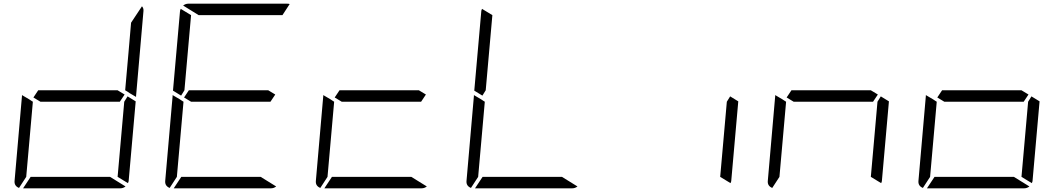

<svg xmlns="http://www.w3.org/2000/svg" viewBox="-20 -1020 5752 1040"><path d="M671 -498 715 -471 677 -41Q677 -36 673 -28L617 -62L635 -265L653 -469ZM757 -959 717 -500V-495L683 -515L673 -522L658 -531L676 -735L690 -897L749 -986Q759 -975 757 -959ZM629 -469H405H199L161 -492L187 -531H411H617L655 -508ZM576 -62 660 -10Q647 0 632 0H364H105L146 -62H370ZM83 -2Q56 -13 59 -41L99 -500V-505L138 -482L150 -474L158 -469L140 -265L122 -62Z M997 -735 979 -531 961 -502 917 -529 955 -959Q955 -964 959 -972L1015 -938ZM1445 -469H1221H1015L977 -492L1003 -531H1227H1433L1471 -508ZM1056 -938 972 -990Q985 -1000 1000 -1000H1268H1536Q1545 -1000 1549 -998L1510 -938H1262ZM1392 -62 1476 -10Q1463 0 1448 0H1180H921L962 -62H1186ZM899 -2Q872 -13 875 -41L915 -500V-505L954 -482L966 -474L974 -469L956 -265L938 -62Z M2261 -469H2037H1831L1793 -492L1819 -531H2043H2249L2287 -508ZM2208 -62 2292 -10Q2279 0 2264 0H1996H1737L1778 -62H2002ZM1715 -2Q1688 -13 1691 -41L1731 -500V-505L1770 -482L1782 -474L1790 -469L1772 -265L1754 -62Z M2629 -735 2611 -531 2593 -502 2549 -529 2587 -959Q2587 -964 2591 -972L2647 -938ZM3024 -62 3108 -10Q3095 0 3080 0H2812H2553L2594 -62H2818ZM2531 -2Q2504 -13 2507 -41L2547 -500V-505L2586 -482L2598 -474L2606 -469L2588 -265L2570 -62Z M3935 -498 3979 -471 3941 -41Q3941 -36 3937 -28L3881 -62L3899 -265L3917 -469Z M4751 -498 4795 -471 4757 -41Q4757 -36 4753 -28L4697 -62L4715 -265L4733 -469ZM4709 -469H4485H4279L4241 -492L4267 -531H4491H4697L4735 -508ZM4163 -2Q4136 -13 4139 -41L4179 -500V-505L4218 -482L4230 -474L4238 -469L4220 -265L4202 -62Z M5567 -498 5611 -471 5573 -41Q5573 -36 5569 -28L5513 -62L5531 -265L5549 -469ZM5525 -469H5301H5095L5057 -492L5083 -531H5307H5513L5551 -508ZM5472 -62 5556 -10Q5543 0 5528 0H5260H5001L5042 -62H5266ZM4979 -2Q4952 -13 4955 -41L4995 -500V-505L5034 -482L5046 -474L5054 -469L5036 -265L5018 -62Z"/></svg>

Font: DSEG7 Modern
Style: Light Italic
Weight: 300
Italic angle: -5°
Designer: Keshikan(Twitter:@keshinomi_88pro)
Version: Version 0.46